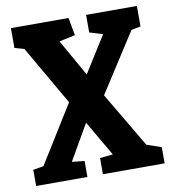

<svg xmlns="http://www.w3.org/2000/svg" viewBox="-79 -760 751 830"><g transform="rotate(-10 297.0 -345.5)"><path d="M13 0V-71L59 -79L216 -332L66 -592L24 -604V-691H277L291 -613L221 -598L312 -437L412 -596L354 -614V-691H577V-601L536 -593L370 -335L513 -93L577 -71V0H306V-71L363 -77L273 -232L183 -76L238 -70V0Z"/></g></svg>

Font: Kreon
Style: Bold
Weight: 700
Designer: Julia Petretta
Foundry: Julia Petretta and Eli Heuer
Version: Version 2.002